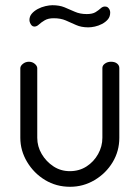

<svg xmlns="http://www.w3.org/2000/svg" viewBox="-20 -710 536 737"><path d="M249 7Q196 7 153 -19Q110 -45 84 -88.5Q58 -132 58 -181V-448Q58 -457 68 -465Q78 -473 91 -473Q104 -473 113.5 -465Q123 -457 123 -448V-181Q123 -148 140 -119Q157 -90 185 -71.5Q213 -53 248 -53Q284 -53 312 -71Q340 -89 356.5 -118.5Q373 -148 373 -181V-449Q373 -459 383 -466Q393 -473 406 -473Q421 -473 429.5 -466Q438 -459 438 -449V-181Q438 -130 412.5 -87.5Q387 -45 343.5 -19Q300 7 249 7ZM319 -605Q292 -605 272 -614Q252 -623 232.5 -631.5Q213 -640 186 -640Q165 -640 151.5 -632Q138 -624 129.5 -616Q121 -608 112 -608Q106 -608 102 -612Q98 -616 95.5 -622Q93 -628 93 -633Q93 -647 102 -657.5Q111 -668 125 -675.5Q139 -683 154.5 -686.5Q170 -690 181 -690Q208 -690 227.5 -682Q247 -674 267 -665Q287 -656 313 -656Q335 -656 347 -663.5Q359 -671 366.5 -678Q374 -685 383 -685Q390 -685 394.5 -681Q399 -677 401 -672Q403 -667 403 -662Q403 -646 394 -635.5Q385 -625 371.5 -618Q358 -611 344 -608Q330 -605 319 -605Z"/></svg>

Font: Dosis ExtraLight
Style: Regular
Weight: 400
Version: Version 3.001; ttfautohint (v1.8.2)